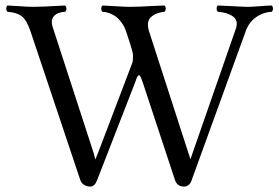

<svg xmlns="http://www.w3.org/2000/svg" viewBox="-20 -670 1021 702"><path d="M842.3 -564.9Q852.5 -594.2 832.3 -609.4Q812 -624.5 776.4 -627Q772 -631.3 772 -638.4Q772 -645.5 776.4 -649.9Q795.9 -649.4 834.5 -647.2Q873 -645 886.7 -645Q899.9 -645 927.5 -647.2Q955.1 -649.4 973.6 -649.9Q978 -645.5 978 -638.4Q978 -631.3 973.6 -627Q947.8 -625.5 927.2 -614Q906.7 -602.5 895.3 -587.4Q883.8 -572.3 877.4 -553.2L680.7 -11.2Q672.9 11.7 653.3 12.2Q627.9 12.2 619.6 -12.2L502.4 -367.2Q493.2 -395 488.3 -395Q482.4 -395 474.6 -370.1L335.4 -12.2Q326.7 11.7 310.5 12.2Q298.3 12.2 287.6 5.9Q276.9 -0.5 273.4 -12.2L91.3 -556.2Q78.1 -595.7 60.1 -610.1Q42 -624.5 7.3 -627Q2.9 -631.3 2.9 -638.4Q2.9 -645.5 7.3 -649.9Q24.9 -649.4 53.5 -647.2Q82 -645 103.5 -645Q120.6 -645 141.6 -646Q162.6 -647 184.3 -648.2Q206.1 -649.4 218.3 -649.9Q222.7 -645.5 222.9 -638.4Q223.1 -631.3 218.3 -627Q190.4 -625.5 177.5 -611.3Q164.6 -597.2 172.4 -571.8L322.3 -110.8L328.6 -86.9L338.4 -110.8L464.4 -441.9Q466.3 -447.3 466.3 -466.8Q466.3 -477.1 456.5 -507.8L441.4 -554.2Q438.5 -563 434.3 -571.5Q430.2 -580.1 422.6 -590.1Q415 -600.1 405.8 -607.7Q396.5 -615.2 383.1 -620.6Q369.6 -626 354.5 -627Q350.1 -631.3 350.1 -638.4Q350.1 -645.5 354.5 -649.9Q372.1 -649.4 404.3 -647.2Q436.5 -645 457.5 -645Q474.6 -645 495.1 -646Q515.6 -647 539.1 -648.2Q562.5 -649.4 581.5 -649.9Q585.9 -645.5 585.9 -638.4Q585.9 -631.3 581.5 -627Q549.8 -624 531.7 -607.2Q513.7 -590.3 525.4 -554.2L669.4 -108.9L676.3 -87.9L683.6 -108.9Z"/></svg>

Font: Linux Libertine Display
Style: Regular
Weight: 400
Designer: Philipp H. Poll
Foundry: Philipp H. Poll
Version: Version 5.0.9